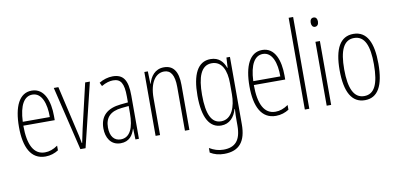

<svg xmlns="http://www.w3.org/2000/svg" viewBox="-87 -1042 3243 1566"><g transform="rotate(-10 1534.5 -259.0)"><path d="M199 -539C96 -539 46 -433 46 -264C46 -97 98 10 218 10C260 10 296 -3 326 -22V-61C290 -36 256 -24 220 -24C128 -24 83 -109 83 -269H343V-303C343 -425 305 -539 199 -539ZM199 -506C277 -506 309 -412 308 -301H84C90 -439 132 -506 199 -506Z M508 0H551L680 -529H641L555 -161C546 -122 538 -84 531 -47H528C521 -89 512 -128 503 -165L419 -529H381Z M869 -539C832 -539 791 -527 757 -506L771 -476C808 -498 841 -506 867 -506C930 -506 956 -468 956 -356V-308L895 -302C785 -291 722 -238 722 -133C722 -59 758 10 841 10C913 10 944 -38 959 -89H961L964 0H993V-359C993 -487 957 -539 869 -539ZM897 -272 957 -278V-218C957 -100 925 -21 847 -21C793 -21 760 -61 760 -134C760 -218 804 -262 897 -272Z M1294 -539C1219 -539 1181 -483 1165 -425H1163L1160 -529H1131V0H1168V-305C1168 -439 1221 -505 1290 -505C1343 -505 1374 -463 1374 -362V0H1411V-373C1411 -488 1369 -539 1294 -539Z M1680 -539C1573 -539 1524 -437 1524 -263C1524 -78 1579 10 1674 10C1742 10 1785 -38 1803 -104H1806C1803 -65 1803 -37 1803 -8V33C1803 156 1754 207 1658 207C1614 207 1580 195 1542 173V211C1576 232 1614 242 1658 242C1784 242 1840 169 1840 29V-529H1811L1806 -445H1803C1785 -496 1750 -539 1680 -539ZM1684 -504C1769 -504 1803 -423 1803 -317V-226C1803 -125 1768 -24 1679 -24C1601 -24 1562 -99 1562 -263C1562 -409 1595 -504 1684 -504Z M2108 -539C2005 -539 1955 -433 1955 -264C1955 -97 2007 10 2127 10C2169 10 2205 -3 2235 -22V-61C2199 -36 2165 -24 2129 -24C2037 -24 1992 -109 1992 -269H2252V-303C2252 -425 2214 -539 2108 -539ZM2108 -506C2186 -506 2218 -412 2217 -301H1993C1999 -439 2041 -506 2108 -506Z M2404 0V-760H2367V0Z M2567 -727C2545 -727 2537 -709 2537 -688C2537 -667 2547 -650 2566 -650C2585 -650 2597 -665 2597 -689C2597 -709 2589 -727 2567 -727ZM2585 -529H2548V0H2585Z M3023 -265C3023 -437 2976 -539 2863 -539C2754 -539 2702 -444 2702 -267C2702 -84 2757 10 2864 10C2971 10 3023 -82 3023 -265ZM2740 -267C2740 -421 2776 -505 2863 -505C2953 -505 2986 -416 2986 -266C2986 -101 2948 -24 2864 -24C2779 -24 2740 -108 2740 -267Z"/></g></svg>

Font: Noto Sans Georgian ExtraCondensed ExtraLight
Style: Regular
Weight: 200
Width: 2
Designer: Monotype Design Team, Akaki Razmadze
Foundry: Google LLC
Version: Version 2.005